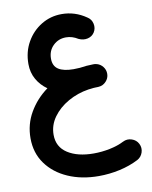

<svg xmlns="http://www.w3.org/2000/svg" viewBox="-99 -672 847 1073"><g transform="rotate(-10 324.5 -136.0)"><path d="M34.2 53.2Q34.2 -25.9 73 -92.5Q111.8 -159.2 175.8 -205.6Q138.2 -231.9 116.5 -270.5Q94.7 -309.1 94.7 -357.4Q94.7 -426.3 126 -481.2Q157.2 -536.1 209.7 -568.1Q262.2 -600.1 325.7 -600.1Q400.9 -600.1 464.4 -556.2Q486.8 -542.5 492.7 -516.1Q498.5 -489.7 484.4 -467.3Q470.7 -446.3 445.6 -440.7Q420.4 -435.1 394.5 -447.3Q361.8 -467.8 326.7 -467.8Q283.7 -467.8 253.9 -438.7Q224.1 -409.7 224.1 -364.7Q224.1 -322.8 253.4 -304Q282.7 -285.2 338.4 -285.2Q356 -285.2 374.5 -286.6Q412.1 -292.5 450.7 -293Q460 -293.5 469.2 -291Q470.2 -291 470.7 -290.5Q471.2 -290.5 471.7 -290.5Q492.2 -284.7 505.6 -267.3Q519 -250 519 -228Q519 -209 508.8 -193.6Q498.5 -178.2 482.4 -169.9Q470.2 -164.1 456.5 -163.6Q448.7 -163.1 439.7 -163.1Q430.7 -163.1 413.6 -160.6Q406.7 -159.7 400.4 -159.2Q337.4 -149.4 283.7 -118.9Q230 -88.4 197.3 -43Q164.6 2.4 164.6 56.6Q164.6 126 220.9 162.1Q277.3 198.2 367.7 198.2Q414.6 198.2 460.4 188.7Q506.3 179.2 540.5 161.6Q564.5 149.4 590.3 158Q616.2 166.5 627.9 189.5Q640.1 213.4 631.8 239Q623.5 264.6 600.1 276.9Q551.8 301.8 493.2 314.7Q434.6 327.6 374.5 327.6Q277.3 327.6 200.4 293.9Q123.5 260.3 78.9 198.7Q34.2 137.2 34.2 53.2Z"/></g></svg>

Font: Mikhak-FD Bold
Style: Regular
Weight: 700
Designer: Amin Abedi
Version: Version 3.3